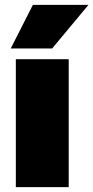

<svg xmlns="http://www.w3.org/2000/svg" viewBox="-20 -768 383 788"><path d="M45 0V-525H262V0ZM24 -569 115 -748H343L194 -569Z"/></svg>

Font: REM Black
Style: Regular
Weight: 900
Designer: Octavio Pardo
Foundry: Ashler Design
Version: Version 1.005;gftools[0.9.28]